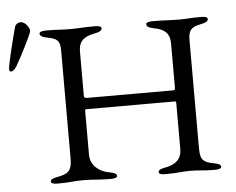

<svg xmlns="http://www.w3.org/2000/svg" viewBox="-71 -758 1010 823"><g transform="rotate(-5 434.5 -346.5)"><path d="M13 -513C34 -549 84 -647 84 -657C84 -673 65 -698 46 -698C38 -698 24 -692 21 -680C11 -644 -20 -522 -20 -504C-20 -495 -20 -491 -11 -491C-3 -491 7 -503 13 -513ZM761 -100V-552C761 -590 764 -613 814 -622C837 -626 847 -633 847 -642C847 -650 835 -653 818 -653C764 -653 763 -650 727 -650C682 -650 665 -653 611 -653C594 -653 582 -650 582 -642C582 -633 592 -626 615 -622C665 -613 681 -588 681 -552V-362C681 -353 679 -350 674 -350H303C297 -350 289 -351 289 -359V-551C289 -590 307 -613 357 -622C380 -626 390 -633 390 -642C390 -650 378 -653 361 -653C307 -653 296 -650 255 -650C215 -650 206 -653 152 -653C135 -653 123 -650 123 -642C123 -633 133 -626 156 -622C206 -613 209 -597 209 -551V-99C209 -51 199 -33 149 -24C126 -20 116 -15 116 -6C116 2 128 5 145 5C199 5 212 0 255 0C301 0 318 5 372 5C389 5 401 2 401 -6C401 -15 391 -20 368 -24C322 -32 289 -64 289 -106V-291C289 -299 289 -302 294 -302H676C682 -302 681 -294 681 -287V-97C681 -54 655 -32 613 -24C590 -20 580 -15 580 -6C580 2 592 5 609 5C663 5 674 0 716 0C757 0 766 5 820 5C837 5 849 2 849 -6C849 -15 839 -20 816 -24C766 -33 761 -51 761 -100Z"/></g></svg>

Font: EB Garamond 12
Style: Regular
Weight: 400
Version: Version 0.016+